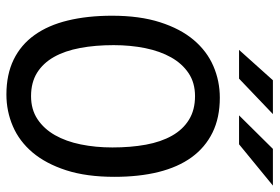

<svg xmlns="http://www.w3.org/2000/svg" viewBox="-154 -696 859 590"><g transform="rotate(90 275.0 -400.5)"><path d="M522.9 -323.2C522.9 -373.4 518 -418.5 508.1 -458.5C498.1 -498.5 483.1 -532.5 462.9 -560.3C442.7 -588.1 417.4 -609.5 387 -624.5C356.5 -639.5 320.8 -647 279.8 -647C245.6 -647 213.2 -640.4 182.6 -627.2C152 -614 125.2 -593.8 102.3 -566.7C79.3 -539.5 61.2 -505 47.9 -463.4C34.5 -421.7 27.8 -372.6 27.8 -315.9C27.8 -265.5 32.7 -220.1 42.5 -179.9C52.2 -139.7 67.1 -105.6 87.2 -77.6C107.2 -49.6 132.4 -28.2 162.8 -13.4C193.3 1.4 229 8.8 270 8.8C304.2 8.8 336.7 2.2 367.4 -11C398.2 -24.2 425 -44.4 448 -71.5C470.9 -98.7 489.2 -133.1 502.7 -174.8C516.2 -216.5 522.9 -266 522.9 -323.2ZM432.6 -316.9C432.6 -282.4 429.5 -250 423.3 -219.7C417.2 -189.5 407.6 -163 394.8 -140.4C381.9 -117.8 365.6 -99.9 345.7 -86.7C325.8 -73.5 302.2 -66.9 274.9 -66.9C246.9 -66.9 223 -73.1 203.1 -85.4C183.3 -97.8 167.1 -115.2 154.5 -137.5C142 -159.7 132.8 -186.4 127 -217.5C121.1 -248.6 118.2 -283 118.2 -320.8C118.2 -355 121.3 -387.3 127.4 -417.7C133.6 -448.2 143.1 -474.7 155.8 -497.3C168.5 -519.9 184.7 -537.8 204.3 -551C224 -564.2 247.6 -570.8 274.9 -570.8C303.2 -570.8 327.4 -564.6 347.4 -552.2C367.4 -539.9 383.8 -522.5 396.5 -500C409.2 -477.5 418.4 -450.8 424.1 -419.7C429.8 -388.6 432.6 -354.3 432.6 -316.9ZM330.1 -810.1H226.1L132.8 -706.1H221.2ZM549.8 -810.1H437L334 -706.1H422.9ZM0 -638.2Z"/></g></svg>

Font: CodeNewRoman Nerd Font Mono
Style: Regular
Weight: 400
Monospace: yes
Designer: Sam Radian
Foundry: Code New Roman
Version: Version 2.00 November 29, 2014;Nerd Fonts 3.2.1